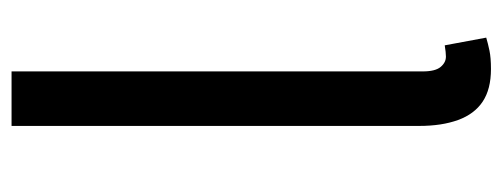

<svg xmlns="http://www.w3.org/2000/svg" viewBox="-282 -554 849 324"><g transform="rotate(-90 142.0 -391.5)"><path d="M188 13Q154 13 133 -1Q112 -15 102 -42.5Q92 -70 92 -108V-796H184V-102Q184 -81 191.5 -72Q199 -63 209 -63Q213 -63 217 -63.5Q221 -64 228 -65L241 5Q231 8 219 10.5Q207 13 188 13Z"/></g></svg>

Font: Noto Sans HK Thin
Style: Regular
Weight: 400
Version: Version 2.004-H2;hotconv 1.0.118;makeotfexe 2.5.65603